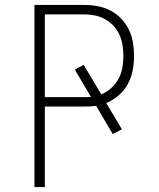

<svg xmlns="http://www.w3.org/2000/svg" viewBox="-20 -755 640 775"><path d="M119 0V-735H320Q348 -735 374.5 -730Q401 -725 425.5 -712.5Q450 -700 469 -680Q488 -660 500 -635.5Q512 -611 516.5 -584Q521 -557 521 -530Q521 -500 515.5 -471Q510 -442 496 -416Q482 -390 459 -370Q436 -350 409 -339L472 -233L435 -214L368 -328Q356 -326 344 -325.5Q332 -325 320 -325H161V0ZM161 -363H320Q327 -363 333.5 -363Q340 -363 347 -364L282 -474L318 -493L389 -374Q411 -383 429 -399.5Q447 -416 458.5 -437Q470 -458 474 -482Q478 -506 478 -530Q478 -552 474.5 -573.5Q471 -595 462 -615Q453 -635 438 -651Q423 -667 404 -677.5Q385 -688 363.5 -692.5Q342 -697 320 -697H161Z"/></svg>

Font: Zed Sans Extralight Extended
Style: Regular
Weight: 200
Width: 7
Designer: Belleve Invis
Foundry: Belleve Invis
Version: Version 1.0.0; ttfautohint (v1.8.4)